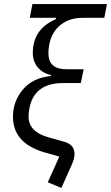

<svg xmlns="http://www.w3.org/2000/svg" viewBox="-20 -760 548 948"><path d="M495 -672H387Q323 -672 279 -637Q235 -602 223 -539Q219 -518 219 -497Q219 -418 308 -418H393L379 -350H292Q148 -350 125 -224Q121 -203 121 -184Q121 -110 219 -82L297 -60Q348 -46 348 0Q348 23 334 54L283 168L216 140L273 13L202 -7Q44 -52 44 -184Q44 -260 93 -318Q142 -376 232 -385L233 -389Q189 -399 165.5 -428.5Q142 -458 142 -499Q142 -616 255 -665L257 -672H127L140 -740H508Z"/></svg>

Font: Aneliza
Style: Italic
Weight: 400
Italic angle: -11.31°
Designer: Mike Abbink, Paul van der Laan, Pieter van Rosmalen
Foundry: Bold Monday
Version: Version 3.0